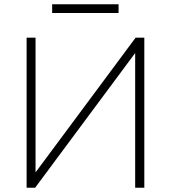

<svg xmlns="http://www.w3.org/2000/svg" viewBox="-20 -882 803 902"><path d="M105 0V-705H147V-56H135L617 -705H658V0H615V-649H627L145 0ZM225 -821V-862H537V-821Z"/></svg>

Font: Nunito Sans 10pt ExtraLight
Style: Regular
Weight: 250
Designer: Vernon Adams
Foundry: Vernon Adams
Version: Version 3.101;gftools[0.9.27]